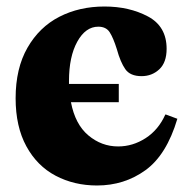

<svg xmlns="http://www.w3.org/2000/svg" viewBox="-20 -560 571 590"><path d="M301 -540Q377 -540 434.5 -509.5Q492 -479 492 -410Q492 -368 469.5 -347Q447 -326 415 -326Q380 -326 365 -347.5Q350 -369 339 -409Q328 -444 317 -461Q306 -478 282 -478Q243 -478 217.5 -432Q192 -386 192 -311V-302H345V-246H198Q211 -178 251.5 -144Q292 -110 343 -110Q388 -110 427.5 -135.5Q467 -161 488 -208H490L525 -195Q492 -84 427 -37Q362 10 278 10Q208 10 151 -20Q94 -50 61 -110.5Q28 -171 28 -258Q28 -350 64.5 -413.5Q101 -477 162.5 -508.5Q224 -540 301 -540Z"/></svg>

Font: Minipax
Style: Bold
Weight: 700
Designer: Raphaël Ronot, Igor Stepanchenko (Cyrillic)
Foundry: steppetype
Version: Version 1.002